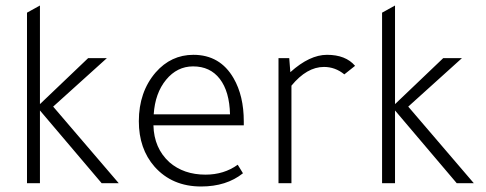

<svg xmlns="http://www.w3.org/2000/svg" viewBox="-20 -665 1765 697"><path d="M368 -454 173 -278 411 0H349L125 -264V0H78V-619L125 -645V-287L300 -454Z M865 -210H537Q539 -127 595 -76Q647 -31 726 -31Q793 -31 843 -67L862 -36Q802 12 710 12Q605 12 541 -60Q484 -125 484 -225Q484 -331 545 -402Q601 -466 682 -466Q779 -466 828 -381Q865 -317 865 -224ZM538 -250H815Q813 -333 778 -378.5Q743 -424 681 -424Q623 -424 583 -375.5Q543 -327 538 -250Z M1034 -403Q1104 -466 1167 -466Q1235 -466 1269 -426L1230 -395Q1197 -422 1156 -422Q1094 -422 1038 -354V0H991V-454H1030Z M1657 -454 1462 -278 1700 0H1638L1414 -264V0H1367V-619L1414 -645V-287L1589 -454Z"/></svg>

Font: Tajawal Light
Style: Regular
Weight: 300
Designer: Boutros Fonts
Foundry: Created by Boutros International 2017
Version: Version 1.700